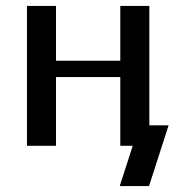

<svg xmlns="http://www.w3.org/2000/svg" viewBox="-20 -492 622 648"><path d="M71 0V-472H169V-287H386V-472H484V-69H549L483 136H384L428 0H386V-232H169V0Z"/></svg>

Font: Coval
Style: Medium
Weight: 500
Foundry: Context Ltd
Version: Version 001.000